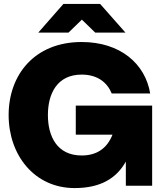

<svg xmlns="http://www.w3.org/2000/svg" viewBox="-20 -946 839 978"><path d="M360 12C491 12 573 -37 621 -123V0H755V-408H366V-260H553C526 -192 475 -154 396 -154C271 -154 224 -251 224 -360C224 -469 271 -566 396 -566C477 -566 526 -526 549 -470H745C720 -621 593 -732 396 -732C156 -732 24 -565 24 -360C24 -155 156 12 360 12ZM175 -780H329L397 -846L465 -780H619L490 -926H303Z"/></svg>

Font: Aspekta 850
Style: Regular
Weight: 850
Designer: Ivo Dolenc
Version: Version 2.000